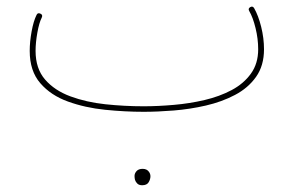

<svg xmlns="http://www.w3.org/2000/svg" viewBox="-20 -335 910 577"><path d="M69.3 -182.1Q69.3 -209.5 75 -240.5Q80.6 -271.5 89.8 -290Q93.3 -297.9 101.6 -293.9Q109.4 -290.5 105.5 -282.2Q97.7 -267.1 92.3 -237.1Q86.9 -207 86.9 -182.1Q86.9 -128.9 115.5 -95.9Q144 -63 191.7 -45.4Q239.3 -27.8 296.6 -21.7Q354 -15.6 411.6 -15.6Q454.6 -15.6 502.2 -19.8Q549.8 -23.9 594.7 -34.4Q639.6 -44.9 676 -64.2Q712.4 -83.5 734.1 -113.8Q755.9 -144 755.9 -187Q755.9 -218.3 748 -250.5Q740.2 -282.7 729 -301.8Q724.6 -309.1 731.9 -313.5Q739.3 -317.9 743.7 -310.5Q756.3 -288.6 764.9 -254.4Q773.4 -220.2 773.4 -187Q773.4 -137.7 749.5 -104Q725.6 -70.3 686 -49.6Q646.5 -28.8 598.6 -17.8Q550.8 -6.8 502 -2.9Q453.1 1 411.6 1Q355.5 1 295.7 -5.1Q235.8 -11.2 184.3 -29.8Q132.8 -48.3 101.1 -85Q69.3 -121.6 69.3 -182.1ZM384.3 193.8Q384.3 186 390.4 179.2Q396.5 172.4 408.7 172.4Q421.9 172.4 428.2 182.1Q432.1 188 432.1 194.8Q432.1 203.6 426.8 212.6Q421.4 221.7 407.2 221.7Q397.9 221.7 392.8 216.8Q387.7 211.9 385.7 205.6Q384.3 200.2 384.3 193.8Z"/></svg>

Font: Mikhak-DS1-FD Thin
Style: Regular
Weight: 100
Designer: Amin Abedi
Version: Version 3.2